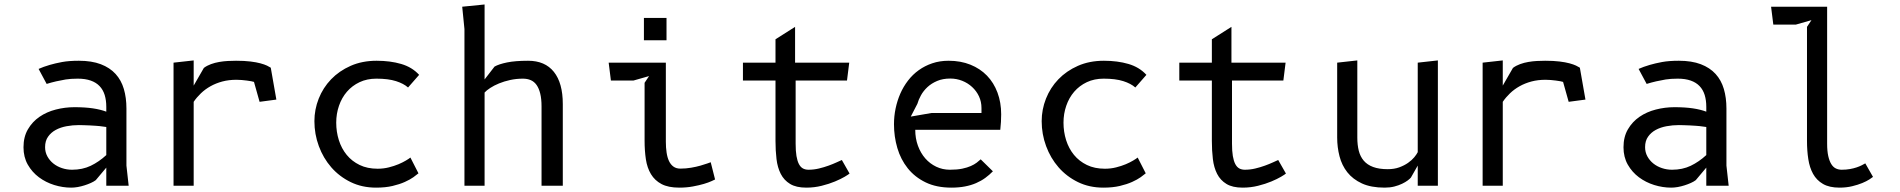

<svg xmlns="http://www.w3.org/2000/svg" viewBox="-20 -830 8490 858"><path d="M555 0H455V-81L408 -25Q399.5 -18.5 386.2 -12.5Q373 -6.5 358 -1.8Q343 3 327.5 5.8Q312 8.5 298 8.5Q260.5 8.5 222.5 -3.2Q184.5 -15 154 -37.8Q123.5 -60.5 104.2 -94.2Q85 -128 85 -172Q85 -218.5 104.8 -252.2Q124.5 -286 156.5 -308Q188.5 -330 229.5 -340.5Q270.5 -351 312.5 -351Q360 -351 395 -345.8Q430 -340.5 455 -331V-352.5Q455 -382 447.8 -405.5Q440.5 -429 425 -445.2Q409.5 -461.5 385.2 -470Q361 -478.5 327.5 -478.5Q296 -478.5 273.2 -474.8Q250.5 -471 231 -466.5Q219.5 -464 209 -461Q198.5 -458 188.5 -455L152.5 -522Q173.5 -531.5 202.5 -540Q226.5 -547 257.2 -552.8Q288 -558.5 332.5 -558.5Q390 -558.5 430.5 -543Q471 -527.5 496.5 -499.5Q522 -471.5 533.5 -432.2Q545 -393 545 -345V-90ZM455 -262.5 425 -266.5Q418 -267 406.5 -268Q395 -269 381.8 -269.5Q368.5 -270 355.2 -270.5Q342 -271 332.5 -271Q304.5 -271 277.5 -266Q250.5 -261 229.2 -249.5Q208 -238 194.8 -219.2Q181.5 -200.5 181.5 -172.5Q181.5 -150 191.5 -131.5Q201.5 -113 218.2 -99.5Q235 -86 256.8 -78.8Q278.5 -71.5 302 -71.5Q348.5 -71.5 385.5 -89.2Q422.5 -107 455 -137Z M845.5 -447.5 891 -526.5Q905 -537 923 -543.5Q941 -550 960 -553.2Q979 -556.5 998.2 -557.5Q1017.5 -558.5 1035 -558.5Q1072.5 -558.5 1099 -555.2Q1125.5 -552 1143.8 -547Q1162 -542 1173 -536.8Q1184 -531.5 1190 -527.5L1215 -385L1140 -375L1115 -464Q1111 -465.5 1102.5 -467Q1094 -468.5 1083 -470Q1072 -471.5 1059.8 -472.5Q1047.5 -473.5 1036.5 -473.5Q1002.5 -473.5 973.5 -465.8Q944.5 -458 920.5 -444.5Q896.5 -431 877.8 -413Q859 -395 845.5 -375V0H755.5V-550L845.5 -560Z M1803.5 -439Q1784 -456.5 1749.5 -467.5Q1715 -478.5 1662 -478.5Q1620 -478.5 1586.8 -462.8Q1553.5 -447 1530.2 -420Q1507 -393 1494.8 -357.2Q1482.5 -321.5 1482.5 -282Q1482.5 -241 1494.2 -203.8Q1506 -166.5 1529.2 -138Q1552.5 -109.5 1587 -92.8Q1621.5 -76 1667.5 -76Q1693.5 -76 1717.5 -82Q1741.5 -88 1761 -96.2Q1780.5 -104.5 1794.2 -112.8Q1808 -121 1814 -126L1850 -55.5Q1842.5 -49 1827.5 -38.2Q1812.5 -27.5 1789.2 -17Q1766 -6.5 1734.2 1Q1702.5 8.5 1660.5 8.5Q1598 8.5 1547.2 -16.2Q1496.5 -41 1460.5 -82.2Q1424.5 -123.5 1404.8 -177Q1385 -230.5 1385 -288.5Q1385 -340.5 1404.2 -389.2Q1423.5 -438 1459.5 -475.5Q1495.5 -513 1547 -535.8Q1598.5 -558.5 1663 -558.5Q1724 -558.5 1772.8 -544.2Q1821.5 -530 1853 -495.5Z M2145.5 0H2055.5V-700L2045.5 -800L2145.5 -810V-475L2190 -532.5Q2209.5 -543.5 2246 -551Q2282.5 -558.5 2340 -558.5Q2415.5 -558.5 2455.2 -508.8Q2495 -459 2495 -365V0H2400V-354.5Q2400 -388 2394.2 -411.5Q2388.5 -435 2378 -450Q2367.5 -465 2352 -471.8Q2336.5 -478.5 2317 -478.5Q2287 -478.5 2259.8 -472.5Q2232.5 -466.5 2210 -457.2Q2187.5 -448 2170.8 -437Q2154 -426 2145.5 -416.5Z M2857.5 -750H2958.5V-650H2857.5ZM2955.5 -196.5Q2955.5 -170.5 2958.8 -148.5Q2962 -126.5 2969.5 -110.5Q2977 -94.5 2989.5 -85.5Q3002 -76.5 3020.5 -76.5Q3045 -76.5 3068.2 -80.5Q3091.5 -84.5 3110 -89.8Q3128.5 -95 3140.8 -99.5Q3153 -104 3156 -105L3175.5 -28Q3172.5 -26.5 3159.5 -20.5Q3146.5 -14.5 3125.5 -8.2Q3104.5 -2 3076.5 3.2Q3048.5 8.5 3015.5 8.5Q2966.5 8.5 2936.2 -7.5Q2906 -23.5 2889 -51.8Q2872 -80 2866.2 -118.5Q2860.5 -157 2860.5 -201.5V-460L2880.5 -490L2810.5 -470H2710L2700 -550H2955.5V-250.5Z M3535.5 -188Q3535.5 -155 3539.2 -132.8Q3543 -110.5 3550.2 -96.8Q3557.5 -83 3568.2 -77.2Q3579 -71.5 3593 -71.5Q3616.5 -71.5 3639.5 -77Q3662.5 -82.5 3682.5 -89.8Q3702.5 -97 3718 -104.2Q3733.5 -111.5 3742 -115L3776.5 -54.5Q3772 -50.5 3754.8 -40.2Q3737.5 -30 3711.2 -19Q3685 -8 3652 0.2Q3619 8.5 3583 8.5Q3538 8.5 3510.8 -8Q3483.5 -24.5 3469 -53Q3454.5 -81.5 3450 -119.2Q3445.5 -157 3445.5 -200V-470H3300V-550H3445.5V-654.5L3533 -710V-550H3775L3765 -470H3535.5Z M4417 -64.5Q4401.5 -48.5 4383 -35Q4364.5 -21.5 4342 -11.8Q4319.5 -2 4292.2 3.2Q4265 8.5 4231.5 8.5Q4165 8.5 4116.5 -15Q4068 -38.5 4036.5 -78Q4005 -117.5 3990 -168.5Q3975 -219.5 3975 -275Q3975 -310.5 3982.2 -345.2Q3989.5 -380 4003.2 -411.5Q4017 -443 4037.8 -470Q4058.5 -497 4085.8 -516.5Q4113 -536 4146.2 -547.2Q4179.5 -558.5 4219 -558.5Q4273 -558.5 4316.5 -541Q4360 -523.5 4390.5 -492Q4421 -460.5 4437.5 -416.2Q4454 -372 4454 -319Q4454 -303.5 4453 -285Q4452 -266.5 4450 -250H4070Q4070 -211.5 4082 -178.8Q4094 -146 4114.8 -122.2Q4135.5 -98.5 4163.8 -85Q4192 -71.5 4225 -71.5Q4257 -71.5 4279.8 -76.2Q4302.5 -81 4318.2 -88Q4334 -95 4344.5 -103Q4355 -111 4362.5 -118ZM4366 -325V-347Q4366 -375.5 4354.8 -399.5Q4343.5 -423.5 4324.2 -441.2Q4305 -459 4279.8 -469Q4254.5 -479 4226.5 -479Q4193 -479 4167.8 -468.2Q4142.5 -457.5 4124.5 -440.8Q4106.5 -424 4095.5 -404Q4084.5 -384 4079.5 -366L4050 -309L4142.5 -325Z M5053.5 -439Q5034 -456.5 4999.5 -467.5Q4965 -478.5 4912 -478.5Q4870 -478.5 4836.8 -462.8Q4803.5 -447 4780.2 -420Q4757 -393 4744.8 -357.2Q4732.5 -321.5 4732.5 -282Q4732.5 -241 4744.2 -203.8Q4756 -166.5 4779.2 -138Q4802.5 -109.5 4837 -92.8Q4871.5 -76 4917.5 -76Q4943.5 -76 4967.5 -82Q4991.5 -88 5011 -96.2Q5030.5 -104.5 5044.2 -112.8Q5058 -121 5064 -126L5100 -55.5Q5092.5 -49 5077.5 -38.2Q5062.5 -27.5 5039.2 -17Q5016 -6.5 4984.2 1Q4952.5 8.5 4910.5 8.5Q4848 8.5 4797.2 -16.2Q4746.5 -41 4710.5 -82.2Q4674.5 -123.5 4654.8 -177Q4635 -230.5 4635 -288.5Q4635 -340.5 4654.2 -389.2Q4673.5 -438 4709.5 -475.5Q4745.5 -513 4797 -535.8Q4848.5 -558.5 4913 -558.5Q4974 -558.5 5022.8 -544.2Q5071.5 -530 5103 -495.5Z M5485.5 -188Q5485.5 -155 5489.2 -132.8Q5493 -110.5 5500.2 -96.8Q5507.5 -83 5518.2 -77.2Q5529 -71.5 5543 -71.5Q5566.5 -71.5 5589.5 -77Q5612.5 -82.5 5632.5 -89.8Q5652.5 -97 5668 -104.2Q5683.5 -111.5 5692 -115L5726.5 -54.5Q5722 -50.5 5704.8 -40.2Q5687.5 -30 5661.2 -19Q5635 -8 5602 0.2Q5569 8.5 5533 8.5Q5488 8.5 5460.8 -8Q5433.5 -24.5 5419 -53Q5404.5 -81.5 5400 -119.2Q5395.5 -157 5395.5 -200V-470H5250V-550H5395.5V-654.5L5483 -710V-550H5725L5715 -470H5485.5Z M6315.5 -550 6405.5 -560V0H6315.5V-90L6285 -36.5Q6280.5 -31 6270.5 -23.5Q6260.5 -16 6245.5 -8.8Q6230.5 -1.5 6211 3.5Q6191.5 8.5 6167.5 8.5Q6107 8.5 6066.2 -10.2Q6025.5 -29 6001 -60Q5976.5 -91 5966 -131.5Q5955.5 -172 5955.5 -215V-550L6045.5 -560V-215Q6045.5 -182.5 6052 -156.5Q6058.5 -130.5 6074.2 -112Q6090 -93.5 6116.2 -83.8Q6142.5 -74 6181.5 -74Q6210.5 -74 6233 -82.2Q6255.5 -90.5 6272.2 -102.2Q6289 -114 6299.8 -127Q6310.5 -140 6315.5 -150Z M6695.5 -447.5 6741 -526.5Q6755 -537 6773 -543.5Q6791 -550 6810 -553.2Q6829 -556.5 6848.2 -557.5Q6867.5 -558.5 6885 -558.5Q6922.5 -558.5 6949 -555.2Q6975.5 -552 6993.8 -547Q7012 -542 7023 -536.8Q7034 -531.5 7040 -527.5L7065 -385L6990 -375L6965 -464Q6961 -465.5 6952.5 -467Q6944 -468.5 6933 -470Q6922 -471.5 6909.8 -472.5Q6897.5 -473.5 6886.5 -473.5Q6852.5 -473.5 6823.5 -465.8Q6794.5 -458 6770.5 -444.5Q6746.5 -431 6727.8 -413Q6709 -395 6695.5 -375V0H6605.5V-550L6695.5 -560Z M7705 0H7605V-81L7558 -25Q7549.5 -18.5 7536.2 -12.5Q7523 -6.5 7508 -1.8Q7493 3 7477.5 5.8Q7462 8.5 7448 8.5Q7410.5 8.5 7372.5 -3.2Q7334.5 -15 7304 -37.8Q7273.5 -60.5 7254.2 -94.2Q7235 -128 7235 -172Q7235 -218.5 7254.8 -252.2Q7274.5 -286 7306.5 -308Q7338.5 -330 7379.5 -340.5Q7420.5 -351 7462.5 -351Q7510 -351 7545 -345.8Q7580 -340.5 7605 -331V-352.5Q7605 -382 7597.8 -405.5Q7590.5 -429 7575 -445.2Q7559.5 -461.5 7535.2 -470Q7511 -478.5 7477.5 -478.5Q7446 -478.5 7423.2 -474.8Q7400.5 -471 7381 -466.5Q7369.5 -464 7359 -461Q7348.5 -458 7338.5 -455L7302.5 -522Q7323.5 -531.5 7352.5 -540Q7376.5 -547 7407.2 -552.8Q7438 -558.5 7482.5 -558.5Q7540 -558.5 7580.5 -543Q7621 -527.5 7646.5 -499.5Q7672 -471.5 7683.5 -432.2Q7695 -393 7695 -345V-90ZM7605 -262.5 7575 -266.5Q7568 -267 7556.5 -268Q7545 -269 7531.8 -269.5Q7518.5 -270 7505.2 -270.5Q7492 -271 7482.5 -271Q7454.5 -271 7427.5 -266Q7400.5 -261 7379.2 -249.5Q7358 -238 7344.8 -219.2Q7331.5 -200.5 7331.5 -172.5Q7331.5 -150 7341.5 -131.5Q7351.5 -113 7368.2 -99.5Q7385 -86 7406.8 -78.8Q7428.5 -71.5 7452 -71.5Q7498.5 -71.5 7535.5 -89.2Q7572.5 -107 7605 -137Z M8055 -710 8075 -740 8005 -720H7904.5L7894.5 -800H8145V-188Q8145 -155 8150 -132.8Q8155 -110.5 8163.5 -96.8Q8172 -83 8184 -77.2Q8196 -71.5 8210 -71.5Q8230 -71.5 8246.8 -74.5Q8263.5 -77.5 8276.8 -82Q8290 -86.5 8299.8 -91.5Q8309.5 -96.5 8315.5 -100L8350 -39.5Q8346 -36 8333.5 -28Q8321 -20 8301.8 -12Q8282.5 -4 8256.8 2.2Q8231 8.5 8200 8.5Q8155 8.5 8126.5 -8Q8098 -24.5 8082.2 -53Q8066.5 -81.5 8060.8 -119.2Q8055 -157 8055 -200V-709.5Z"/></svg>

Font: B612 Mono
Style: Regular
Weight: 400
Version: Version 1.005